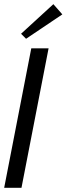

<svg xmlns="http://www.w3.org/2000/svg" viewBox="-32 -901 319 921"><path d="M-12 0H71L201 -669H118ZM69 -739 93 -715 267 -832 224 -881Z"/></svg>

Font: KpSans
Style: Italic
Weight: 400
Italic angle: -11°
Version: Version 0.66